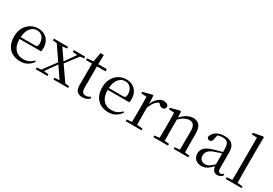

<svg xmlns="http://www.w3.org/2000/svg" viewBox="38 -1786 3959 2782"><g transform="rotate(30 2017.5 -395.0)"><path d="M303 15Q230 15 172 -15Q114 -45 81 -106Q48 -167 48 -257Q48 -341 82.5 -402.5Q117 -464 173 -497.5Q229 -531 295 -531Q360 -531 406.5 -503.5Q453 -476 477.5 -429Q502 -382 502 -323Q502 -287 495 -263H135Q136 -186 159 -136Q184 -84 227 -59.5Q270 -35 325 -35Q378 -35 417.5 -53.5Q457 -72 488 -108L504 -94Q471 -44 421 -14.5Q371 15 303 15ZM136 -294H377Q404 -294 413 -308Q422 -322 422 -352Q422 -416 388 -457.5Q354 -499 293 -499Q249 -499 213 -471.5Q177 -444 156 -393Q139 -351 136 -294Z M557 0V-28L629 -36L790 -249L632 -480L564 -487V-516H801V-487L725 -480L850 -299L913 -390L976 -479L897 -487V-516H1087V-487L1021 -479L866 -275L1032 -35L1100 -28V0H854V-28L936 -35L807 -224L741 -132L675 -37L753 -28V0Z M1345 15Q1282 15 1252 -18Q1222 -51 1222 -118Q1222 -142 1222.5 -161Q1223 -180 1223 -207V-479H1123V-509L1226 -517L1254 -672H1309L1306 -516H1449V-479H1305V-118Q1305 -71 1322.5 -50Q1340 -29 1373 -29Q1395 -29 1412 -35.5Q1429 -42 1449 -54L1464 -37Q1443 -12 1414 1.5Q1385 15 1345 15Z M1778 15Q1705 15 1647 -15Q1589 -45 1556 -106Q1523 -167 1523 -257Q1523 -341 1557.5 -402.5Q1592 -464 1648 -497.5Q1704 -531 1770 -531Q1835 -531 1881.5 -503.5Q1928 -476 1952.5 -429Q1977 -382 1977 -323Q1977 -287 1970 -263H1610Q1611 -186 1634 -136Q1659 -84 1702 -59.5Q1745 -35 1800 -35Q1853 -35 1892.5 -53.5Q1932 -72 1963 -108L1979 -94Q1946 -44 1896 -14.5Q1846 15 1778 15ZM1611 -294H1852Q1879 -294 1888 -308Q1897 -322 1897 -352Q1897 -416 1863 -457.5Q1829 -499 1768 -499Q1724 -499 1688 -471.5Q1652 -444 1631 -393Q1614 -351 1611 -294Z M2063 0V-28L2147 -37Q2147 -50 2148 -65Q2148 -106 2148.5 -150.5Q2149 -195 2149 -229V-289Q2149 -341 2148.5 -381Q2148 -421 2146 -458L2058 -462V-488L2212 -528L2225 -520L2231 -384Q2246 -424 2269 -455Q2296 -491 2329.5 -511Q2363 -531 2398 -531Q2427 -531 2449 -519.5Q2471 -508 2478 -486Q2477 -459 2465 -444Q2453 -429 2426 -429Q2407 -429 2392 -438.5Q2377 -448 2360 -467L2351 -476Q2318 -460 2293 -433Q2257 -393 2231 -321V-229Q2231 -195 2231.5 -150.5Q2232 -106 2233 -65Q2233 -50 2233 -38L2328 -28V0Z M2526 0V-28L2609 -36Q2609 -49 2610 -65Q2610 -106 2610.5 -150.5Q2611 -195 2611 -229V-289Q2611 -341 2610.5 -381Q2610 -421 2608 -458L2520 -462V-488L2674 -528L2687 -520L2692 -423Q2739 -477 2786 -502Q2840 -531 2893 -531Q2958 -531 2995 -487.5Q3032 -444 3032 -342V-229Q3032 -194 3032.5 -149.5Q3033 -105 3034 -65Q3034 -49 3034 -36L3111 -28V0H2866V-28L2949 -36Q2949 -49 2949 -65Q2950 -105 2950.5 -149.5Q2951 -194 2951 -229V-344Q2951 -418 2926.5 -447.5Q2902 -477 2859 -477Q2825 -477 2778 -455Q2738 -436 2693 -391V-229Q2693 -195 2693.5 -150.5Q2694 -106 2695 -65Q2695 -49 2695 -36L2771 -28V0Z M3334 15Q3274 15 3235 -19Q3196 -53 3196 -115Q3196 -154 3213 -184.5Q3230 -215 3269.5 -239Q3309 -263 3375 -282Q3417 -295 3463 -307Q3486 -313 3508 -318V-359Q3508 -415 3496 -445.5Q3484 -476 3459 -488Q3434 -500 3394 -500Q3365 -500 3336 -491Q3326 -489 3316 -485L3301 -413Q3297 -386 3284.5 -375Q3272 -364 3253 -364Q3217 -364 3209 -400Q3224 -461 3278 -496Q3332 -531 3416 -531Q3503 -531 3545.5 -489.5Q3588 -448 3588 -355V-108Q3588 -61 3599 -44.5Q3610 -28 3630 -28Q3643 -28 3653 -33.5Q3663 -39 3675 -52L3691 -37Q3675 -11 3652.5 1.5Q3630 14 3601 14Q3556 14 3534 -17Q3515 -41 3510 -82Q3482 -52 3456 -31Q3429 -8 3400 3.5Q3371 15 3334 15ZM3508 -293Q3488 -287 3468 -282Q3427 -270 3393 -257Q3329 -234 3302.5 -202Q3276 -170 3276 -128Q3276 -82 3301.5 -58Q3327 -34 3369 -34Q3392 -34 3414 -43Q3436 -52 3464 -74Q3483 -90 3508 -113Z M3736 0V-28L3827 -36Q3827 -53 3827 -71Q3828 -110 3828.5 -151.5Q3829 -193 3829 -229V-744L3741 -748V-775L3899 -805L3914 -796L3911 -641V-229Q3911 -193 3911.5 -151.5Q3912 -110 3913 -71Q3913 -53 3913 -36L4002 -28V0Z"/></g></svg>

Font: Early Summer Mincho
Style: Regular
Weight: 400
Designer: GuiWonder
Version: Version 1.002